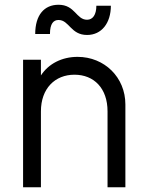

<svg xmlns="http://www.w3.org/2000/svg" viewBox="-20 -787 613 807"><path d="M77 0H152V-319C152 -415 211 -473 293 -473C375 -473 432 -416 432 -319V0H507V-348C507 -462 419 -548 306 -548C240 -548 184 -519 152 -470V-536H77ZM128 -644H190C190 -688 205 -703 226 -703C271 -703 277 -640 346 -640C407 -640 446 -690 446 -763H385C385 -725 370 -704 346 -704C300 -704 296 -767 226 -767C166 -767 128 -724 128 -644Z"/></svg>

Font: Mluvka
Style: Regular
Weight: 400
Designer: Modified by Jiří Krblich, Original typeface by Gumpita Rahayu
Foundry: Gumpita Rahayu & Jiří Krblich
Version: Version 2.000;Glyphs 3.1.1 (3134)